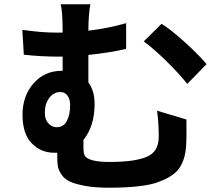

<svg xmlns="http://www.w3.org/2000/svg" viewBox="-20 -825 1040 895"><path d="M189 -299Q189 -268 205.5 -250Q222 -232 244 -232Q276 -232 291.5 -261Q307 -290 307 -335Q307 -363 294.5 -379.5Q282 -396 261 -396Q231 -396 210 -369Q189 -342 189 -299ZM712 -309 849 -268Q850 -186 848 -151Q844 -79 813.5 -38Q783 3 702 29Q629 50 487 50Q421 50 374 41Q327 32 303 20Q279 8 265.5 -13Q252 -34 249.5 -50.5Q247 -67 247 -92V-113H232Q171 -113 128 -157Q85 -201 85 -290Q85 -378 136.5 -436.5Q188 -495 268 -495H272V-561H252Q173 -561 91 -570L84 -686Q172 -673 243 -673H272V-681Q272 -768 263 -805H401Q392 -753 392 -682Q485 -693 568 -717V-597Q490 -579 392 -569V-441Q421 -401 421 -341Q421 -237 369 -173V-134Q369 -110 376 -98Q383 -86 411 -78Q439 -70 496 -70Q591 -70 648 -88Q720 -109 720 -187Q720 -256 712 -309ZM650 -632 733 -714Q777 -687 842.5 -627.5Q908 -568 943 -526L853 -434Q813 -484 753 -542.5Q693 -601 650 -632Z"/></svg>

Font: Noto Sans Korean Bold
Style: Bold
Weight: 700
Designer: Ryoko NISHIZUKA  (kana & ideographs); Paul D. Hunt (Latin, Greek & Cyrillic); Wenlong ZHANG  (bopomofo); Sandoll Communi
Foundry: Adobe Systems Incorporated
Version: Version 1.000;PS 1;hotconv 1.0.78;makeotf.lib2.5.61930